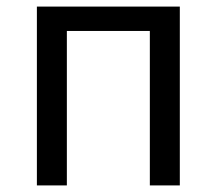

<svg xmlns="http://www.w3.org/2000/svg" viewBox="-20 -563 658 583"><path d="M92 0V-543H526V0H435V-469H183V0Z"/></svg>

Font: Swei Fan Sans CJK TC
Style: Regular
Weight: 400
Version: Version 2.130